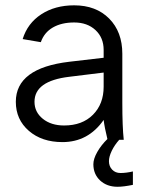

<svg xmlns="http://www.w3.org/2000/svg" viewBox="-20 -530 544 728"><path d="M425.8 178.2Q385.3 178.2 359.6 154.3Q334 130.4 334 92.8Q334 72.3 348.9 46.1Q363.8 20 387.2 -2.9Q376.5 -46.4 373 -75.2Q314.5 8.8 216.8 8.8Q138.7 8.8 89.4 -33.9Q40 -76.7 40 -144Q40 -272 243.2 -295.9L373 -311V-340.8Q373 -387.2 342 -416Q311 -444.8 261.2 -444.8Q213.4 -444.8 180.4 -425.8Q147.5 -406.7 134.8 -370.1L65.9 -381.8Q84.5 -441.9 136.5 -475.8Q188.5 -509.8 261.2 -509.8Q344.2 -509.8 394 -459.5Q443.8 -409.2 443.8 -326.2V-140.1Q443.8 -49.8 449.2 0H432.1Q414.6 19.5 403.8 41.7Q393.1 64 393.1 81.1Q393.1 100.6 405.3 113.3Q417.5 126 437 126Q458 126 483.9 120.1V170.9Q448.2 178.2 425.8 178.2ZM223.1 -54.2Q292 -54.2 332.5 -95Q373 -135.7 373 -201.2V-254.9L242.2 -238.8Q110.8 -223.1 110.8 -144Q110.8 -105 142.3 -79.6Q173.8 -54.2 223.1 -54.2Z"/></svg>

Font: LT Superior
Style: Regular
Weight: 400
Designer: Daniel Lyons
Foundry: LyonsType
Version: Version 1.000